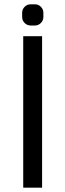

<svg xmlns="http://www.w3.org/2000/svg" viewBox="-20 -864 301 884"><path d="M86.9 -697.3H173.8V0H86.9ZM140.6 -844.2Q156.7 -844.2 168.2 -832.8Q179.7 -821.3 179.7 -805.2V-786.1Q179.7 -769.5 168.2 -758.1Q156.7 -746.6 140.6 -746.6H121.6Q105 -746.6 93.5 -758.1Q82 -769.5 82 -786.1V-805.2Q82 -821.3 93.5 -832.8Q105 -844.2 121.6 -844.2Z"/></svg>

Font: Qaz
Style: Regular
Weight: 400
Designer: GGBotNet
Foundry: f0n7
Version: 0.70